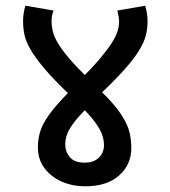

<svg xmlns="http://www.w3.org/2000/svg" viewBox="-20 -652 597 674"><path d="M227 -317Q170 -371 137 -410Q104 -449 87 -478.5Q70 -508 65.5 -531.5Q61 -555 61 -578Q61 -591 63 -604.5Q65 -618 69 -632L168 -615Q164 -605 162.5 -595.5Q161 -586 161 -578Q161 -560 165.5 -541.5Q170 -523 184 -499.5Q198 -476 224.5 -445Q251 -414 296 -371L326 -340Q380 -289 404.5 -251.5Q429 -214 435 -186Q441 -158 441 -133Q441 -74 398 -36Q355 2 280 2Q233 2 195.5 -15Q158 -32 135.5 -62.5Q113 -93 113 -135Q113 -162 120.5 -188.5Q128 -215 152.5 -249.5Q177 -284 227 -334L256 -367Q301 -411 328.5 -443.5Q356 -476 371.5 -500Q387 -524 392.5 -542Q398 -560 398 -575Q398 -584 396.5 -593.5Q395 -603 392 -615L490 -632Q494 -617 496 -604Q498 -591 498 -577Q498 -552 492 -528Q486 -504 468 -474.5Q450 -445 416 -407Q382 -369 327 -317L287 -274Q253 -241 236 -217Q219 -193 214 -176.5Q209 -160 209 -145Q209 -120 225 -100.5Q241 -81 277 -81Q309 -81 327 -98.5Q345 -116 345 -143Q345 -159 339.5 -176.5Q334 -194 317 -218.5Q300 -243 264 -279Z"/></svg>

Font: Noto Sans Devanagari Medium
Style: Regular
Weight: 500
Version: Version 2.003